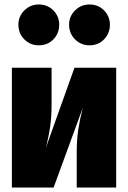

<svg xmlns="http://www.w3.org/2000/svg" viewBox="-20 -836 572 856"><path d="M498 0H322V-157Q322 -212 329 -258.5Q336 -305 349 -355L219 0H33V-534H210V-373Q210 -317 203.5 -271Q197 -225 184 -176L312 -534H498ZM244 -726Q244 -687 218 -660.5Q192 -634 153 -634Q115 -634 88.5 -660.5Q62 -687 62 -726Q62 -763 88.5 -789.5Q115 -816 153 -816Q192 -816 218 -789.5Q244 -763 244 -726ZM470 -726Q470 -687 444 -660.5Q418 -634 379 -634Q341 -634 314.5 -660.5Q288 -687 288 -726Q288 -763 314.5 -789.5Q341 -816 379 -816Q418 -816 444 -789.5Q470 -763 470 -726Z"/></svg>

Font: Fira Sans Condensed Black
Style: Regular
Weight: 900
Width: 3
Designer: Carrois Corporate & Edenspiekermann AG
Foundry: Carrois Corporate GbR & Edenspiekermann AG
Version: Version 4.203